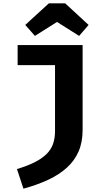

<svg xmlns="http://www.w3.org/2000/svg" viewBox="-20 -964 640 1155"><path d="M86 -693H477V-183Q477 -109 453 -53.5Q429 2 383 44Q337 86 271 117Q205 148 121 171L82 53Q145 34 188.5 12Q232 -10 259.5 -37Q287 -64 299 -98Q311 -132 311 -176V-572H86ZM190 -748 132 -814 274 -944H372L513 -814L456 -748L323 -832Z"/></svg>

Font: Qzxlaeiskcpccdgjqmyffctclhy
Style: Regular
Weight: 700
Monospace: yes
Designer: Carrois Corporate & Edenspiekermann
Foundry: Carrois Corporate GbR & Edenspiekermann AG
Version: Version 2.001